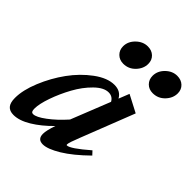

<svg xmlns="http://www.w3.org/2000/svg" viewBox="-210 -837 971 971"><g transform="rotate(45 275.0 -351.5)"><path d="M467.8 -564.5Q440.4 -564.5 422.9 -582Q405.3 -599.6 405.3 -626.5Q405.3 -661.1 432.6 -688Q460 -714.8 494.1 -714.8Q522.5 -714.8 540.5 -697.8Q558.6 -680.7 558.6 -653.8Q558.6 -619.6 532.2 -592Q505.9 -564.5 467.8 -564.5ZM257.3 -564.5Q230 -564.5 212.2 -582Q194.3 -599.6 194.3 -626.5Q194.3 -661.1 221.9 -688Q249.5 -714.8 283.7 -714.8Q312 -714.8 329.8 -697.8Q347.7 -680.7 347.7 -653.8Q347.7 -619.6 321.3 -592Q294.9 -564.5 257.3 -564.5ZM47.9 11.2Q19.5 11.2 5.9 -4.9Q-7.8 -21 -7.8 -55.2Q-7.8 -111.3 21.5 -182.4Q50.8 -253.4 94.7 -314Q138.7 -374.5 195.3 -416.3Q252 -458 301.8 -458Q346.2 -458 365.2 -422.9L387.7 -479.5L479.5 -431.6L367.7 -145.5Q344.7 -88.4 344.7 -75.7Q344.7 -70.8 347.7 -70.8Q371.6 -70.8 457 -145L475.1 -125.5Q406.2 -57.6 348.9 -22.9Q291.5 11.7 257.8 11.7Q220.7 11.7 220.7 -26.9Q220.7 -50.8 237.3 -99.1Q188 -48.8 138.4 -18.8Q88.9 11.2 47.9 11.2ZM100.1 -86.9Q100.1 -73.7 103.5 -67.9Q106.9 -62 115.7 -62Q137.2 -62 179.9 -93.8Q222.7 -125.5 266.6 -174.8L350.1 -384.8Q336.4 -410.2 307.6 -410.2Q273.4 -410.2 234.6 -372.1Q195.8 -334 167 -281.5Q138.2 -229 119.1 -174.6Q100.1 -120.1 100.1 -86.9Z"/></g></svg>

Font: Elstob 8pt
Style: Bold Italic
Weight: 700
Italic angle: -20°
Designer: Peter S. Baker
Version: Version 1.015